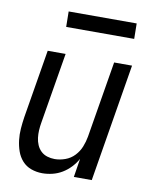

<svg xmlns="http://www.w3.org/2000/svg" viewBox="-81 -765 662 834"><g transform="rotate(10 250.0 -348.0)"><path d="M163 8Q137 8 113.5 -0.5Q90 -9 74 -27Q58 -45 50 -68Q42 -91 39 -116Q36 -141 38 -167Q40 -193 44 -219L94 -520H173L121 -208Q118 -191 117 -174Q116 -157 118 -140.5Q120 -124 126.5 -109Q133 -94 144.5 -83Q156 -72 172 -67Q188 -62 205 -62Q228 -62 251.5 -70.5Q275 -79 292 -97Q309 -115 318 -137.5Q327 -160 331 -183L387 -520H466L380 0H301L314 -82Q303 -62 286.5 -44.5Q270 -27 250 -15Q230 -3 207.5 2.5Q185 8 163 8ZM155 -636 154 -704H454L455 -636Z"/></g></svg>

Font: Iosevka Algr
Style: Italic
Weight: 400
Italic angle: -9°
Monospace: yes
Designer: Belleve Invis
Foundry: Belleve Invis
Version: Version 26.0.2; ttfautohint (v1.8.3)